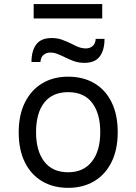

<svg xmlns="http://www.w3.org/2000/svg" viewBox="-20 -892 656 924"><path d="M308 12Q236.5 12 183 -19.5Q129.5 -51 99.8 -110.8Q70 -170.5 70 -255Q70 -338.5 99.8 -398.5Q129.5 -458.5 183 -490.8Q236.5 -523 308 -523Q380 -523 433.8 -491.5Q487.5 -460 517 -400Q546.5 -340 546.5 -256Q546.5 -172.5 517 -112.5Q487.5 -52.5 433.8 -20.2Q380 12 308 12ZM308 -63Q382 -63 422.2 -114.5Q462.5 -166 462.5 -256Q462.5 -345.5 423.5 -397Q384.5 -448.5 308 -448.5Q232.5 -448.5 193 -398.2Q153.5 -348 153.5 -255Q153.5 -166 193 -114.5Q232.5 -63 308 -63ZM386.5 -589.5Q357.5 -589.5 333.5 -598.5Q309.5 -607.5 289 -618Q272 -626.5 255.5 -632.8Q239 -639 221.5 -639Q203 -639 189.5 -627.8Q176 -616.5 174.5 -593.5H131.5Q131.5 -647.5 154.5 -678.2Q177.5 -709 228.5 -709Q257 -709 280.2 -700.2Q303.5 -691.5 324 -681.5Q341 -672 358.2 -665.5Q375.5 -659 393.5 -659Q412.5 -659 426 -670.5Q439.5 -682 440.5 -705H483Q483 -651 460 -620.2Q437 -589.5 386.5 -589.5ZM142 -803V-872.5H472V-803Z"/></svg>

Font: Overpass Mono
Style: Regular
Weight: 400
Designer: Delve Withrington, Dave Bailey
Foundry: Delve Fonts LLC
Version: Version 4.000